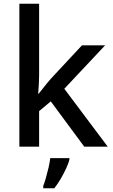

<svg xmlns="http://www.w3.org/2000/svg" viewBox="-20 -780 599 1021"><path d="M188 -380Q188 -359 186.5 -332Q185 -305 183 -282H186Q194 -292 205.5 -306.5Q217 -321 229 -336Q241 -351 251 -362L416 -539H539L322 -308L553 0H428L250 -241L188 -189V0H83V-760H188ZM349 70Q344 89 331.5 116Q319 143 303 170.5Q287 198 269 221H210V209Q217 191 224.5 164.5Q232 138 238.5 110Q245 82 247 61H349Z"/></svg>

Font: Noto Sans Armenian Medium
Style: Regular
Weight: 500
Designer: Monotype Design Team
Foundry: Monotype Imaging Inc.
Version: Version 2.007